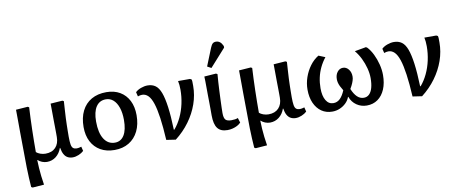

<svg xmlns="http://www.w3.org/2000/svg" viewBox="-82 -1173 4230 1765"><g transform="rotate(-10 2033.5 -291.0)"><path d="M100 223 87 216Q84 176 81.5 129Q79 82 78 33.5Q77 -15 77 -56Q77 -74 76.5 -111Q76 -148 75.5 -196.5Q75 -245 74.5 -296.5Q74 -348 74 -393Q74 -438 73.5 -469.5Q73 -501 73 -508L184 -516L196 -509Q193 -460 191 -407Q189 -354 187.5 -299.5Q186 -245 185.5 -192.5Q185 -140 185 -93Q199 -80 222.5 -71.5Q246 -63 271 -63Q331 -63 365 -98.5Q399 -134 399 -196Q399 -204 399 -227.5Q399 -251 398.5 -283.5Q398 -316 397.5 -351.5Q397 -387 397 -419.5Q397 -452 396.5 -475.5Q396 -499 396 -508L507 -516L520 -509Q517 -461 514.5 -422.5Q512 -384 510.5 -351.5Q509 -319 508.5 -290Q508 -261 507.5 -234.5Q507 -208 507 -181Q507 -133 511.5 -107Q516 -81 528.5 -71Q541 -61 562 -61Q570 -61 581 -63Q592 -65 605 -69L615 -28Q596 -10 567 2Q538 14 512 14Q485 14 464.5 3Q444 -8 431 -31.5Q418 -55 412 -92H409Q392 -43 355.5 -14.5Q319 14 271 14Q248 14 225.5 5Q203 -4 187 -19H185Q186 19 188.5 56.5Q191 94 195.5 133Q200 172 207 215Z M903 14Q827 14 772 -17.5Q717 -49 687 -106.5Q657 -164 657 -243Q657 -330 688.5 -393Q720 -456 778.5 -489.5Q837 -523 918 -523Q991 -523 1044.5 -491.5Q1098 -460 1127 -402.5Q1156 -345 1156 -267Q1156 -181 1125 -118Q1094 -55 1037 -20.5Q980 14 903 14ZM917 -52Q973 -52 1003.5 -101.5Q1034 -151 1034 -244Q1034 -310 1017.5 -358.5Q1001 -407 971.5 -433Q942 -459 902 -459Q843 -459 811 -411Q779 -363 779 -273Q779 -168 815.5 -110Q852 -52 917 -52Z M1472 18 1385 5Q1378 -117 1366 -202Q1354 -287 1336.5 -340Q1319 -393 1294.5 -417.5Q1270 -442 1238 -442Q1219 -442 1198 -434L1188 -475Q1207 -494 1239.5 -506Q1272 -518 1302 -518Q1345 -518 1375 -496.5Q1405 -475 1424 -424Q1443 -373 1454.5 -287.5Q1466 -202 1470 -75H1475Q1512 -118 1539 -175Q1566 -232 1580 -296.5Q1594 -361 1594 -427Q1594 -450 1592 -471Q1590 -492 1586 -509H1697L1711 -502Q1714 -493 1714.5 -480.5Q1715 -468 1715 -441Q1715 -356 1686 -273Q1657 -190 1602.5 -115.5Q1548 -41 1472 18Z M1956 14Q1893 14 1864 -24Q1835 -62 1835 -145Q1835 -167 1835 -197.5Q1835 -228 1834.5 -263Q1834 -298 1833.5 -334Q1833 -370 1833 -403.5Q1833 -437 1832.5 -464.5Q1832 -492 1831 -508L1941 -516L1954 -509Q1951 -476 1948.5 -435.5Q1946 -395 1944 -353Q1942 -311 1940.5 -271Q1939 -231 1938 -199.5Q1937 -168 1937 -149Q1937 -103 1952 -86Q1967 -69 2007 -69Q2026 -69 2041.5 -71.5Q2057 -74 2068 -79L2082 -34Q2068 -19 2048 -8.5Q2028 2 2004.5 8Q1981 14 1956 14ZM1909 -574 1872 -594 1938 -758Q1949 -785 1960.5 -795Q1972 -805 1991 -805Q2012 -805 2028 -792.5Q2044 -780 2056 -753V-738Z M2182 223 2169 216Q2166 176 2163.5 129Q2161 82 2160 33.5Q2159 -15 2159 -56Q2159 -74 2158.5 -111Q2158 -148 2157.5 -196.5Q2157 -245 2156.5 -296.5Q2156 -348 2156 -393Q2156 -438 2155.5 -469.5Q2155 -501 2155 -508L2266 -516L2278 -509Q2275 -460 2273 -407Q2271 -354 2269.5 -299.5Q2268 -245 2267.5 -192.5Q2267 -140 2267 -93Q2281 -80 2304.5 -71.5Q2328 -63 2353 -63Q2413 -63 2447 -98.5Q2481 -134 2481 -196Q2481 -204 2481 -227.5Q2481 -251 2480.5 -283.5Q2480 -316 2479.5 -351.5Q2479 -387 2479 -419.5Q2479 -452 2478.5 -475.5Q2478 -499 2478 -508L2589 -516L2602 -509Q2599 -461 2596.5 -422.5Q2594 -384 2592.5 -351.5Q2591 -319 2590.5 -290Q2590 -261 2589.5 -234.5Q2589 -208 2589 -181Q2589 -133 2593.5 -107Q2598 -81 2610.5 -71Q2623 -61 2644 -61Q2652 -61 2663 -63Q2674 -65 2687 -69L2697 -28Q2678 -10 2649 2Q2620 14 2594 14Q2567 14 2546.5 3Q2526 -8 2513 -31.5Q2500 -55 2494 -92H2491Q2474 -43 2437.5 -14.5Q2401 14 2353 14Q2330 14 2307.5 5Q2285 -4 2269 -19H2267Q2268 19 2270.5 56.5Q2273 94 2277.5 133Q2282 172 2289 215Z M2935 14Q2877 14 2834.5 -15.5Q2792 -45 2768 -98.5Q2744 -152 2744 -224Q2744 -283 2763.5 -339Q2783 -395 2817 -441Q2851 -487 2897 -515L2958 -490Q2927 -451 2906 -407Q2885 -363 2874.5 -315Q2864 -267 2864 -216Q2864 -144 2889 -102.5Q2914 -61 2958 -61Q2994 -61 3020.5 -87Q3047 -113 3067 -162Q3052 -186 3043 -204.5Q3034 -223 3030 -239.5Q3026 -256 3026 -272Q3026 -313 3047 -339.5Q3068 -366 3099 -366Q3130 -366 3151.5 -339Q3173 -312 3173 -272Q3173 -263 3171.5 -253.5Q3170 -244 3166.5 -233.5Q3163 -223 3158.5 -211.5Q3154 -200 3147.5 -188Q3141 -176 3133 -162Q3153 -113 3180 -87Q3207 -61 3242 -61Q3272 -61 3292.5 -81Q3313 -101 3323.5 -138.5Q3334 -176 3334 -229Q3334 -272 3321.5 -320.5Q3309 -369 3286.5 -415Q3264 -461 3234 -497L3341 -516L3353 -508Q3381 -478 3403 -433Q3425 -388 3438 -336.5Q3451 -285 3451 -237Q3451 -161 3427 -104.5Q3403 -48 3359.5 -17Q3316 14 3257 14Q3204 14 3162 -15Q3120 -44 3102 -94H3099Q3088 -63 3063 -38.5Q3038 -14 3005 0Q2972 14 2935 14Z M3771 18 3684 5Q3677 -117 3665 -202Q3653 -287 3635.5 -340Q3618 -393 3593.5 -417.5Q3569 -442 3537 -442Q3518 -442 3497 -434L3487 -475Q3506 -494 3538.5 -506Q3571 -518 3601 -518Q3644 -518 3674 -496.5Q3704 -475 3723 -424Q3742 -373 3753.5 -287.5Q3765 -202 3769 -75H3774Q3811 -118 3838 -175Q3865 -232 3879 -296.5Q3893 -361 3893 -427Q3893 -450 3891 -471Q3889 -492 3885 -509H3996L4010 -502Q4013 -493 4013.5 -480.5Q4014 -468 4014 -441Q4014 -356 3985 -273Q3956 -190 3901.5 -115.5Q3847 -41 3771 18Z"/></g></svg>

Font: Literata 18pt Medium
Style: Regular
Weight: 500
Designer: Latin by Veronika Burian and Jose Scaglione. Greek by Irene Vlachou. Cyrillic by Vera Evstafieva.
Foundry: TypeTogether
Version: Version 3.103;gftools[0.9.29]